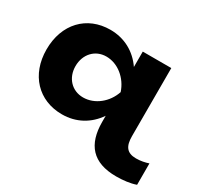

<svg xmlns="http://www.w3.org/2000/svg" viewBox="-157 -798 1251 1189"><g transform="rotate(30 468.5 -203.5)"><path d="M759 -571H555V-461C500 -541 416 -588 315 -588C147 -588 32 -467 32 -285C32 -105 147 16 315 16C416 16 500 -31 555 -112V-69C555 93 630 181 798 181C846 181 898 175 937 161V8C914 16 883 23 849 23C782 23 759 -14 759 -84ZM239 -285C239 -370 296 -432 376 -432C459 -432 534 -370 562 -285C534 -201 459 -140 376 -140C296 -140 239 -201 239 -285Z"/></g></svg>

Font: Bounded
Style: Bold
Weight: 700
Designer: Vlad Churkin
Version: Version 3.0